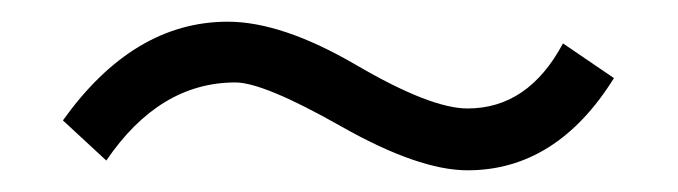

<svg xmlns="http://www.w3.org/2000/svg" viewBox="-20 -352 625 177"><path d="M197 -276Q127 -276 78 -204L38 -241Q103 -332 190 -332Q240 -332 308.5 -292Q377 -252 411 -252Q467 -252 499 -312L546 -280Q493 -195 411 -195Q366 -195 294.5 -235.5Q223 -276 197 -276Z"/></svg>

Font: Hind Jalandhar Light
Style: Regular
Weight: 300
Designer: Namrata Goyal
Foundry: Indian Type Foundry
Version: Version 0.702;PS 1.0;hotconv 1.0.81;makeotf.lib2.5.63406